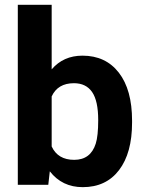

<svg xmlns="http://www.w3.org/2000/svg" viewBox="-20 -770 603 800"><path d="M530.3 -259.3Q530.3 -132.3 476.1 -61.3Q421.9 9.8 324.7 9.8Q238.8 9.8 187.5 -56.2L181.2 0H54.2V-750H195.3V-481Q244.1 -538.1 323.7 -538.1Q420.4 -538.1 475.3 -467Q530.3 -396 530.3 -267.1ZM389.2 -269.5Q389.2 -349.6 363.8 -386.5Q338.4 -423.3 288.1 -423.3Q220.7 -423.3 195.3 -368.2V-159.7Q221.2 -104 289.1 -104Q357.4 -104 378.9 -171.4Q389.2 -203.6 389.2 -269.5Z"/></svg>

Font: Roboto-o
Style: o-Bold
Weight: 700
Designer: Google
Version: Version 2.134; 2016; ttfautohint (v1.6)